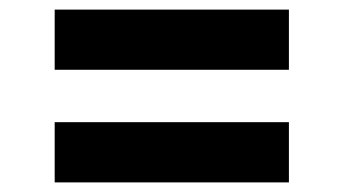

<svg xmlns="http://www.w3.org/2000/svg" viewBox="-20 -492 720 402"><path d="M94.5 -110.1V-236.2H584.9V-110.1ZM94.5 -345.9V-471.9H584.9V-345.9Z"/></svg>

Font: Inter Zeller
Style: Bold
Weight: 700
Designer: Rasmus Andersson; Joe Bland
Foundry: zeller
Version: Version 3.015;git-dec3a8cb1